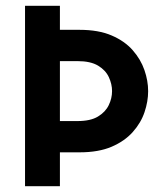

<svg xmlns="http://www.w3.org/2000/svg" viewBox="-20 -645 554 665"><path d="M66.7 0V-625H187.5V-541.7H255.6Q321.2 -541.7 366.5 -522.2Q411.8 -502.8 439.6 -471.1Q467.4 -439.5 480.2 -402.4Q493.1 -365.3 493.1 -329.1Q493.1 -293.8 480.6 -256.6Q468.1 -219.4 439.9 -187.8Q411.8 -156.2 366.7 -136.8Q321.5 -117.4 255.6 -117.4H187.5V0ZM187.5 -225.7H248.6Q293.3 -225.7 319.2 -241.3Q345.1 -256.9 356.6 -280.7Q368.1 -304.4 368.1 -329.5Q368.1 -353.5 357.1 -377.5Q346.1 -401.6 319.9 -417.5Q293.8 -433.3 248.6 -433.3H187.5Z"/></svg>

Font: Afacad Flux
Style: Regular
Weight: 400
Designer: Kristian Moeller
Foundry: Dicotype
Version: Version 1.100